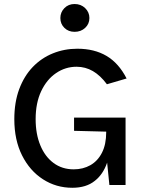

<svg xmlns="http://www.w3.org/2000/svg" viewBox="-20 -898 708 932"><path d="M495.5 -256V-259L339.5 -263V-327H589.5V0H511L500 -108.5Q480.5 -51.5 440 -20Q398.5 13.5 331 13.5Q252.5 13.5 188.5 -27.8Q124.5 -69 87 -143.8Q49.5 -218.5 49.5 -319.5Q49.5 -401.5 73.2 -465.2Q97 -529 139 -572.8Q181 -616.5 236.8 -639Q292.5 -661.5 355.5 -661.5Q438 -661.5 497.2 -626.5Q556.5 -591.5 594.5 -517L499 -489Q467.5 -531.5 431 -552.8Q394.5 -574 351.5 -574Q297.5 -574 252.2 -543.2Q207 -512.5 180 -455.5Q153 -398.5 153 -319.5Q153 -247.5 175.8 -192.5Q198.5 -137.5 240 -106.8Q281.5 -76 338 -76Q383 -76 418.8 -96.2Q454.5 -116.5 475 -156.8Q495.5 -197 495.5 -256ZM273 -810.5Q273 -838.5 292.5 -858.5Q312 -878.5 342 -878.5Q373 -878.5 393.5 -858.5Q414 -838.5 414 -810.5Q414 -782 393.5 -762.8Q373 -743.5 342 -743.5Q312 -743.5 292.5 -762.8Q273 -782 273 -810.5Z"/></svg>

Font: Betinya Sans Medium
Style: Regular
Weight: 500
Designer: Jonathan Pinhorn
Version: Version 2.001;December 9, 2019;FontCreator 12.0.0.2547 64-bi